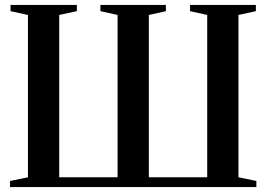

<svg xmlns="http://www.w3.org/2000/svg" viewBox="-20 -763 1086 783"><path d="M21 0V-25L94 -40V-702L23 -717.5V-743H293.5V-717.5L221.5 -702V-40H459.5V-702L389.5 -717.5V-743H656.5V-717.5L587 -702V-40H825V-702L755 -717.5V-743H1023.5V-717.5L952.5 -702V-40L1025.5 -25V0Z"/></svg>

Font: Merriweather 120pt SemiBold
Style: Regular
Weight: 600
Version: Version 2.100